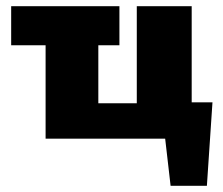

<svg xmlns="http://www.w3.org/2000/svg" viewBox="-20 -447 719 619"><path d="M421 0V-427H598V0ZM16 -301V-427H365V-301ZM220 0V-114H510V0ZM127 0V-427H297V0ZM512 0V-117H665L591 0ZM530 152 499 -117H665L647 152Z"/></svg>

Font: Ysabeau Office Black
Style: Regular
Weight: 900
Designer: Christian Thalmann (Catharsis Fonts)
Version: Version 2.001;gftools[0.9.30]; featfreeze: tnum,lnum,ss02